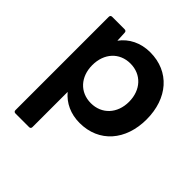

<svg xmlns="http://www.w3.org/2000/svg" viewBox="-212 -690 1119 1119"><g transform="rotate(45 347.0 -131.0)"><path d="M88 273H200C209 273 214 268 214 259V-31C256 19 317 48 391 48C551 48 653 -71 653 -243C653 -416 551 -535 391 -535C313 -535 248 -502 208 -447L205 -510C205 -520 198 -524 190 -524H88C79 -524 74 -519 74 -510V259C74 268 79 273 88 273ZM205 -243C205 -340 266 -407 356 -407C446 -407 508 -340 508 -243C508 -147 446 -80 356 -80C266 -80 205 -147 205 -243Z"/></g></svg>

Font: LINE Seed JP_OTF Bold
Style: Regular
Weight: 700
Designer: LINE & Fontrix & Fontworks
Version: Version 1.009